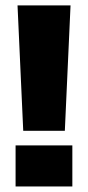

<svg xmlns="http://www.w3.org/2000/svg" viewBox="-20 -670 315 690"><path d="M213 -200H63.5L43 -650.5H233.5ZM240 0H36V-147.5H240Z"/></svg>

Font: Overused Grotesk Black
Style: Regular
Weight: 900
Version: Version 0.004